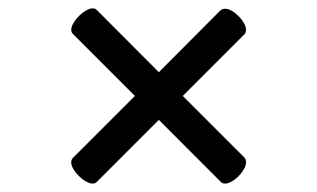

<svg xmlns="http://www.w3.org/2000/svg" viewBox="-20 -578 757 458"><path d="M301.8 -349.1 153.8 -497.1Q149.9 -501 149.9 -506.8Q149.9 -514.2 155.3 -523.2Q160.6 -532.2 168.2 -539.8Q175.8 -547.4 184.8 -552.7Q193.8 -558.1 201.2 -558.1Q207 -558.1 210.9 -554.2L358.9 -405.8L506.8 -554.2Q511.2 -557.1 517.1 -557.1Q524.4 -557.1 533.2 -552Q542 -546.9 549.6 -539.1Q557.1 -531.2 562 -522.7Q566.9 -514.2 566.9 -506.8Q566.9 -501.5 564 -497.1L416 -349.1L564 -201.2Q566.9 -196.8 566.9 -190.9Q566.9 -183.6 562 -174.8Q557.1 -166 549.6 -158.2Q542 -150.4 533.2 -145.3Q524.4 -140.1 517.1 -140.1Q510.7 -140.1 506.8 -144L358.9 -292L210.9 -144Q207 -140.1 201.2 -140.1Q193.8 -140.1 184.8 -145.3Q175.8 -150.4 168 -158.2Q160.2 -166 155 -174.8Q149.9 -183.6 149.9 -190.9Q149.9 -197.3 153.8 -201.2Z"/></svg>

Font: Marmelad
Style: Regular
Weight: 400
Designer: Manvel Shmavonyan
Foundry: Cyreal (www.cyreal.org)
Version: Version 1.000